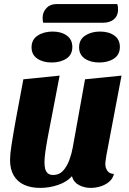

<svg xmlns="http://www.w3.org/2000/svg" viewBox="-20 -897 631 937"><path d="M176 20Q131 20 98 5Q65 -10 47 -40.5Q29 -71 29 -117Q29 -142 36 -188Q43 -234 57 -312Q71 -390 94 -510L271 -528Q251 -421 236.5 -348.5Q222 -276 213.5 -229.5Q205 -183 201 -153.5Q197 -124 197 -104Q197 -89 200 -75Q203 -61 212.5 -52Q222 -43 240 -43Q269 -43 288 -64Q307 -85 318.5 -116.5Q330 -148 335 -177L395 -510L573 -528L499 -138Q498 -129 496 -117Q494 -105 494 -96Q494 -78 504 -63.5Q514 -49 536 -48Q530 -24 511.5 -9Q493 6 469.5 13Q446 20 423 20Q391 20 365 6Q339 -8 331 -37Q306 -9 263.5 5.5Q221 20 176 20ZM191 -786Q189 -792 188.5 -799Q188 -806 188 -813Q189 -839 207 -858Q225 -877 255 -877H552Q555 -870 555.5 -862.5Q556 -855 556 -847Q555 -818 535 -802Q515 -786 482 -786ZM232 -592Q190 -592 162 -611Q134 -630 134 -666Q134 -704 164 -723.5Q194 -743 237 -743Q279 -743 306 -723.5Q333 -704 333 -668Q333 -630 304 -611Q275 -592 232 -592ZM464 -592Q422 -592 394 -611Q366 -630 366 -666Q366 -704 396 -723.5Q426 -743 468 -743Q511 -743 538 -723.5Q565 -704 565 -668Q565 -630 536 -611Q507 -592 464 -592Z"/></svg>

Font: Sansita Swashed Light
Style: Bold
Weight: 700
Version: Version 1.003